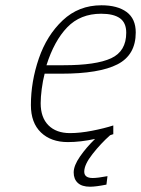

<svg xmlns="http://www.w3.org/2000/svg" viewBox="-20 -529 534 727"><path d="M149 -250Q142 -223 138 -192Q134 -161 134 -138Q134 -84 163.5 -54.5Q193 -25 245 -25Q283 -25 329 -34Q375 -43 409 -54V-21L397 -17Q362 14 330.5 54Q299 94 299 121Q299 145 331 145Q350 145 387 138L383 170Q343 178 321 178Q290 178 274.5 163.5Q259 149 259 124Q259 98 283 63.5Q307 29 340 -3Q285 9 237 9Q173 9 135 -27.5Q97 -64 97 -131Q97 -220 127 -307.5Q157 -395 217.5 -452Q278 -509 364 -509Q425 -509 459.5 -483.5Q494 -458 494 -406Q494 -321 425 -285.5Q356 -250 212 -250ZM156 -282H221Q344 -282 401 -308.5Q458 -335 458 -405Q458 -443 434 -460Q410 -477 363 -477Q284 -477 234.5 -425.5Q185 -374 156 -282Z"/></svg>

Font: Cairo ExtraLight
Style: Italic
Weight: 275
Italic angle: -13°
Designer: Mohamed Gaber, Accademia di Belle Arti di Urbino and others
Foundry: Kief Type Foundry, Accademia di Belle Arti di Urbino and others
Version: Version 3.011